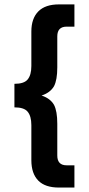

<svg xmlns="http://www.w3.org/2000/svg" viewBox="-20 -760 400 864"><path d="M152.8 53.2Q121.1 21.5 121.1 -39.1V-196.8Q121.1 -237.8 104 -257.8Q87.9 -276.9 44.9 -276.9V-382.8Q87.9 -382.8 104 -401.9Q121.1 -421.9 121.1 -462.9V-618.2Q121.1 -677.2 152.8 -709Q184.1 -740.2 245.1 -740.2H314.9V-640.1H279.8Q237.8 -640.1 237.8 -596.2V-457Q237.8 -400.4 223.1 -372.1Q206.1 -342.8 167 -330.1Q206.1 -317.4 223.1 -288.1Q237.8 -259.8 237.8 -203.1V-60.1Q237.8 -16.1 279.8 -16.1H314.9V84H245.1Q183.6 84 152.8 53.2Z"/></svg>

Font: D-DIN-PRO
Style: Bold
Weight: 700
Designer: Charles Nix
Foundry: Datto Inc.
Version: Version 1.000;hotconv 1.0.109;makeotfexe 2.5.65596